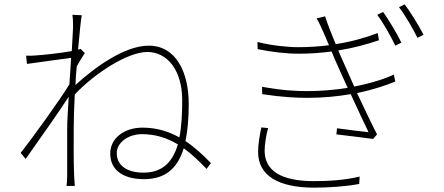

<svg xmlns="http://www.w3.org/2000/svg" viewBox="-20 -838 2040 883"><path d="M640 -44C571 -44 517 -72 517 -134C517 -183 571 -221 632 -221C693 -221 746 -205 798 -174C775 -96 730 -44 640 -44ZM351 -613C347 -612 343 -611 339 -610C346 -687 352 -749 356 -768L313 -770C316 -751 316 -730 316 -713C316 -702 313 -659 310 -603C254 -593 176 -585 144 -583C131 -582 116 -581 100 -582L104 -544C171 -554 267 -566 307 -572C305 -534 302 -491 299 -450C256 -379 130 -204 75 -135L98 -107C161 -197 245 -314 296 -393C292 -329 289 -274 289 -246V-27C289 -11 287 10 286 17H324C323 2 322 -11 321 -28C318 -111 319 -147 319 -246C319 -292 321 -347 324 -404C415 -500 566 -599 658 -599C746 -599 818 -519 818 -377C818 -315 815 -256 805 -206C755 -234 700 -251 635 -251C552 -251 487 -203 487 -132C487 -45 562 -14 642 -14C740 -14 796 -63 825 -156C860 -131 894 -99 930 -61L950 -88C912 -127 874 -162 833 -189C843 -237 848 -294 848 -360C848 -505 790 -628 664 -628C550 -628 411 -524 327 -447C328 -476 330 -505 333 -533C345 -554 358 -576 370 -594Z M1182 -252C1175 -219 1167 -178 1167 -139C1167 -31 1259 25 1425 25C1488 25 1570 20 1632 8L1634 -26C1564 -9 1489 -5 1423 -5C1270 -5 1197 -55 1197 -145C1197 -172 1204 -218 1213 -249ZM1791 -495C1751 -476 1687 -455 1609 -440C1581 -502 1557 -557 1546 -582L1536 -606C1605 -617 1667 -634 1723 -653L1717 -686C1660 -664 1595 -646 1524 -635C1506 -677 1489 -721 1475 -763L1436 -753C1446 -737 1453 -722 1464 -697C1473 -678 1482 -655 1493 -630C1448 -624 1400 -621 1351 -621C1301 -621 1226 -629 1164 -645L1165 -612C1228 -599 1296 -591 1355 -591C1407 -591 1457 -595 1505 -601L1517 -572C1530 -541 1554 -489 1579 -434C1523 -425 1460 -419 1393 -419C1340 -419 1278 -422 1185 -439L1186 -405C1278 -391 1342 -388 1395 -388C1468 -388 1534 -395 1593 -405C1624 -337 1656 -269 1675 -230C1641 -234 1587 -240 1530 -248L1527 -220C1587 -213 1652 -205 1696 -199L1714 -220C1690 -266 1655 -340 1622 -410C1699 -426 1759 -447 1798 -463ZM1715 -770C1744 -731 1778 -670 1798 -628L1826 -642C1802 -691 1764 -752 1742 -783ZM1815 -805C1845 -766 1879 -706 1900 -664L1928 -678C1903 -726 1864 -788 1841 -818Z"/></svg>

Font: Noto Sans T Chinese Thin
Style: Regular
Weight: 100
Designer: Ryoko NISHIZUKA (kana & ideographs); Paul D. Hunt (Latin, Greek & Cyrillic); Wenlong ZHANG (bopomofo); Sandoll Communica
Foundry: Adobe Systems Incorporated
Version: Version 1.000;PS 1;hotconv 1.0.78;makeotf.lib2.5.61930